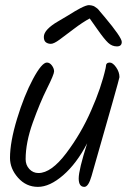

<svg xmlns="http://www.w3.org/2000/svg" viewBox="-20 -746 519 749"><path d="M388 -680Q455 -600 455 -582.5Q455 -565 436 -565Q417 -565 402 -579Q387 -593 361 -630Q335 -667 330 -674Q302 -659 268.5 -633.5Q235 -608 212.5 -591.5Q190 -575 178.5 -575Q167 -575 159 -581Q151 -587 151 -602Q151 -617 166 -632.5Q181 -648 205.5 -662Q230 -676 246 -686Q262 -696 272 -702Q282 -708 293.5 -714Q305 -720 313.5 -723Q322 -726 327 -726Q332 -726 336 -725Q340 -724 343.5 -723Q347 -722 351 -719Q355 -716 357.5 -714.5Q360 -713 364.5 -708Q369 -703 371 -700Q385 -683 388 -680ZM393 -486Q393 -502 408 -502Q420 -502 433 -483.5Q446 -465 446 -445Q446 -439 337 -59Q325 -17 309 -17Q287 -17 287 -50Q287 -83 320 -187Q279 -108 226.5 -62.5Q174 -17 128 -17Q82 -17 50.5 -52.5Q19 -88 19 -130Q19 -192 46.5 -282.5Q74 -373 108.5 -437.5Q143 -502 163 -502Q174 -502 182.5 -490.5Q191 -479 191 -467.5Q191 -456 163.5 -401Q136 -346 108 -268Q80 -190 80 -125Q80 -102 94.5 -86.5Q109 -71 130 -71Q180 -71 238.5 -148.5Q297 -226 336 -316Q375 -404 392 -480Q393 -484 393 -486Z"/></svg>

Font: Kalam Light
Style: Regular
Weight: 300
Version: Version 2.001;PS 1.0;hotconv 1.0.79;makeotf.lib2.5.61930; tt